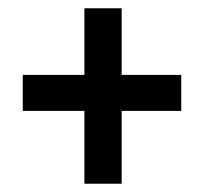

<svg xmlns="http://www.w3.org/2000/svg" viewBox="-20 -548 490 464"><path d="M184 -104V-280H35V-367H184V-528H274V-367H418V-280H274V-104Z"/></svg>

Font: Inconsolata SemiCondensed Bold
Style: Regular
Weight: 700
Width: 4
Monospace: yes
Designer: Raph Levien, Cyreal, Brenton Simpson
Foundry: Raph Levien, Cyreal, Google
Version: Version 3.001; ttfautohint (v1.8.2.53-6de2)